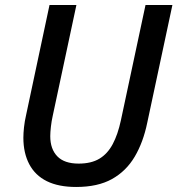

<svg xmlns="http://www.w3.org/2000/svg" viewBox="-20 -734 706 764"><path d="M283 10Q213 10 166.5 -13Q120 -36 96.5 -80.5Q73 -125 73 -186Q73 -204 75.5 -227.5Q78 -251 84 -277L177 -714H284L190 -274Q185 -252 182.5 -229.5Q180 -207 180 -192Q180 -141 208 -112Q236 -83 293 -83Q343 -83 375.5 -102.5Q408 -122 428.5 -160.5Q449 -199 461 -255L559 -714H666L566 -246Q550 -168 516 -110.5Q482 -53 425.5 -21.5Q369 10 283 10Z"/></svg>

Font: Noto Sans Display Medium
Style: Italic
Weight: 500
Italic angle: -12°
Designer: Monotype Design Team
Foundry: Monotype Imaging Inc.
Version: Version 2.003